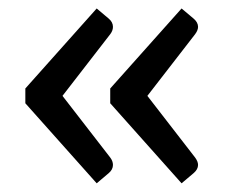

<svg xmlns="http://www.w3.org/2000/svg" viewBox="-20 -502 521 444"><path d="M234.9 -137.7Q241.2 -129.4 241.2 -120.6Q241.2 -109.9 231.4 -101.6L203.6 -78.1L38.6 -263.2V-297.4L203.6 -482.4L231.4 -459Q241.2 -450.7 241.2 -439.9Q241.2 -431.2 234.9 -422.9L124.5 -280.3ZM431.2 -137.7Q438 -128.4 438 -120.6Q438 -110.4 427.7 -101.6L399.9 -78.1L234.9 -263.2V-297.4L399.9 -482.4L427.7 -459Q438 -450.2 438 -439.9Q438 -432.1 431.2 -422.9L320.8 -280.3Z"/></svg>

Font: Lycee Sans
Style: Regular
Weight: 400
Designer: Justin Alvin
Foundry: Alkove Design
Version: Version 1.030